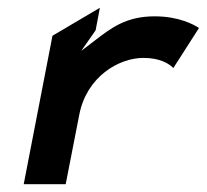

<svg xmlns="http://www.w3.org/2000/svg" viewBox="-20 -489 532 494"><path d="M41 -15H149L184 -194C203 -292 286 -340 349 -340C392 -340 415 -325 426 -314L492 -417C480 -425 441 -447 378 -447C303 -447 265 -416 223 -384L189 -358L226 -411L237 -469L115 -397Z"/></svg>

Font: Charger Eco
Style: Obl
Weight: 1000
Designer: Jasper
Foundry: Cannot Into Space Fonts
Version: Version 1.1